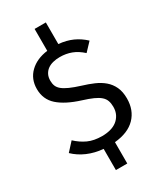

<svg xmlns="http://www.w3.org/2000/svg" viewBox="-238 -912 980 1154"><g transform="rotate(-30 251.5 -335.5)"><path d="M481 -186Q481 -105 431.5 -54Q382 -3 287 6V154H208V7Q149 2 99.5 -19.5Q50 -41 14 -76L67 -134Q102 -101 142.5 -82.5Q183 -64 240 -64Q270 -64 296.5 -71Q323 -78 342.5 -93Q362 -108 373.5 -130.5Q385 -153 385 -183Q385 -207 378.5 -225.5Q372 -244 355.5 -258.5Q339 -273 311 -285.5Q283 -298 241 -311Q142 -342 91 -387.5Q40 -433 40 -505Q40 -574 86 -618.5Q132 -663 209 -673V-825H287V-675Q341 -670 383 -651Q425 -632 460 -599L407 -543Q372 -575 335 -589Q298 -603 255 -603Q230 -603 208 -597.5Q186 -592 170 -580.5Q154 -569 144.5 -551Q135 -533 135 -508Q135 -487 141.5 -471Q148 -455 164.5 -441.5Q181 -428 210 -415Q239 -402 284 -388Q324 -376 360 -360.5Q396 -345 423 -322Q450 -299 465.5 -266Q481 -233 481 -186Z"/></g></svg>

Font: Feura Sans
Style: Regular
Weight: 400
Designer: Carrois Corporate & Edenspiekermann
Foundry: Carrois Corporate GbR & Edenspiekermann AG
Version: Version 1.001